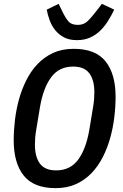

<svg xmlns="http://www.w3.org/2000/svg" viewBox="-20 -963 640 995"><path d="M268 12Q155 12 103 -53Q51 -118 51 -236Q51 -286 57.5 -341Q64 -396 78.5 -448.5Q93 -501 117 -548.5Q141 -596 175.5 -632Q210 -668 256 -689Q302 -710 362 -710Q475 -710 527 -645Q579 -580 579 -462Q579 -411 572.5 -356.5Q566 -302 551.5 -249.5Q537 -197 513 -149.5Q489 -102 454.5 -66Q420 -30 374 -9Q328 12 268 12ZM271 -80Q344 -80 385 -135.5Q426 -191 443 -291L462 -406Q466 -429 467.5 -448Q469 -467 469 -485Q469 -548 443 -583Q417 -618 359 -618Q286 -618 245 -562.5Q204 -507 187 -407L168 -292Q164 -269 162.5 -250Q161 -231 161 -213Q161 -150 187 -115Q213 -80 271 -80ZM379 -755Q338 -755 310.5 -770Q283 -785 265 -808Q247 -831 237 -859Q227 -887 222 -913L284 -943L301 -908Q318 -872 334 -853Q350 -834 383 -834Q413 -834 432.5 -852Q452 -870 482 -909L508 -943L572 -913Q559 -886 542 -858Q525 -830 502.5 -807Q480 -784 449.5 -769.5Q419 -755 379 -755Z"/></svg>

Font: IBM Plex Mono Medium
Style: Italic
Weight: 500
Italic angle: -9°
Monospace: yes
Designer: Mike Abbink, Paul van der Laan, Pieter van Rosmalen
Foundry: Bold Monday
Version: Version 2.3